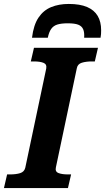

<svg xmlns="http://www.w3.org/2000/svg" viewBox="-48 -952 532 972"><path d="M300 -932Q250 -932 211 -916Q172 -900 147 -863Q122 -826 114 -761H194Q200 -790 211.5 -806Q223 -822 243 -828Q263 -834 295 -834Q330 -834 348 -827Q366 -820 373 -804Q380 -788 378 -761H461Q463 -771 463.5 -780Q464 -789 464 -799Q464 -842 446.5 -871.5Q429 -901 393 -916.5Q357 -932 300 -932ZM80 -103 186 -605Q190 -627 172 -634Q154 -641 124 -641H108L124 -710H448L432 -641H417Q388 -641 366.5 -634.5Q345 -628 341 -607L235 -105Q230 -83 248 -76Q266 -69 296 -69H312L296 0H-28L-12 -69H3Q33 -69 54 -75.5Q75 -82 80 -103Z"/></svg>

Font: Roboto Serif SemiBold
Style: Italic
Weight: 600
Italic angle: -10°
Version: Version 1.007